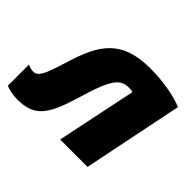

<svg xmlns="http://www.w3.org/2000/svg" viewBox="-148 -750 947 947"><g transform="rotate(45 325.0 -276.5)"><path d="M61 10C182 10 221 -44 273 -218C324 -393 355 -421 412 -421C421 -421 430 -420 439 -418L352 0H543L650 -524C600 -545 516 -563 421 -563C218 -563 158 -465 105 -291C69 -173 54 -143 21 -143C12 -143 -1 -144 -18 -153V-5C7 5 39 10 61 10Z"/></g></svg>

Font: Noto Sans UI Black
Style: Italic
Weight: 900
Italic angle: -372°
Designer: Monotype Design Team
Foundry: Monotype Imaging Inc.
Version: Version 1.901